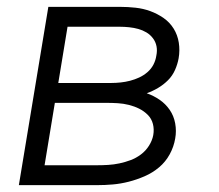

<svg xmlns="http://www.w3.org/2000/svg" viewBox="-20 -540 640 560"><path d="M35 0 121 -520H330Q353 -520 375.5 -517.5Q398 -515 418.5 -507.5Q439 -500 457 -487.5Q475 -475 486.5 -456.5Q498 -438 501.5 -415.5Q505 -393 501 -370Q498 -353 490.5 -336Q483 -319 470 -306Q457 -293 441 -283.5Q425 -274 408 -268Q428 -261 445.5 -249Q463 -237 475 -219.5Q487 -202 491 -180Q495 -158 491 -136Q487 -112 475 -90Q463 -68 444 -52Q425 -36 402 -26Q379 -16 355.5 -10Q332 -4 309 -2Q286 0 263 0ZM150 -298H305Q318 -298 332 -299.5Q346 -301 359.5 -304.5Q373 -308 386 -314Q399 -320 410 -329.5Q421 -339 427.5 -351.5Q434 -364 436 -378Q439 -392 436.5 -405Q434 -418 426 -428.5Q418 -439 407 -445.5Q396 -452 383.5 -455.5Q371 -459 357 -460.5Q343 -462 329 -462H177ZM110 -58H262Q279 -58 295.5 -59Q312 -60 328.5 -63.5Q345 -67 361 -73Q377 -79 391 -89.5Q405 -100 414.5 -115Q424 -130 427 -146Q430 -163 426 -178.5Q422 -194 411 -205Q400 -216 386 -223Q372 -230 356 -234Q340 -238 323.5 -239Q307 -240 290 -240H140Z"/></svg>

Font: Iosevka Aile Light Oblique
Style: Regular
Weight: 300
Italic angle: -9°
Designer: Belleve Invis
Foundry: Belleve Invis
Version: Version 31.1.0; ttfautohint (v1.8.4)